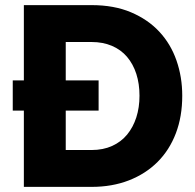

<svg xmlns="http://www.w3.org/2000/svg" viewBox="-20 -730 761 750"><path d="M29.8 -297.9V-416H73.2V-710H337.9Q425.8 -710 491.9 -681.9Q558.1 -653.8 602.5 -606Q647 -558.1 669.4 -493.7Q691.9 -429.2 691.9 -356Q691.9 -274.9 667 -209.5Q642.1 -144 595.5 -97.4Q548.8 -50.8 483.4 -25.4Q418 0 337.9 0H73.2V-297.9ZM236.8 -144H337.9Q382.8 -144 418 -159.9Q453.1 -175.8 476.6 -204.3Q500 -232.9 512.5 -271.5Q524.9 -310.1 524.9 -356Q524.9 -402.8 512.5 -441.4Q500 -480 476.1 -508.1Q452.1 -536.1 417 -551Q381.8 -565.9 337.9 -565.9H236.8V-416H365.2V-297.9H236.8Z"/></svg>

Font: Raleway ExtraBold
Style: Regular
Weight: 800
Designer: Matt McInerney, Pablo Impallari, Rodrigo Fuenzalida
Foundry: Matt McInerney, Pablo Impallari, Rodrigo Fuenzalida
Version: Version 3.000g; ttfautohint (v1.5) -l 8 -r 28 -G 28 -x 14 -D